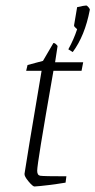

<svg xmlns="http://www.w3.org/2000/svg" viewBox="-20 -668 346 697"><path d="M69 -37Q73 -68 131 -411H75L80 -432L136 -447L174 -512Q181 -512 189 -501L180 -442H282L276 -411H174Q142 -228 128.5 -145Q115 -62 115 -48Q115 -32 126 -30Q138 -28 221 -28L218 -5Q188 0 155.5 4Q123 8 105 9Q99 9 83.5 -9.5Q68 -28 69 -37ZM228 -489Q248 -525 260 -562Q258 -564 253 -568.5Q248 -573 249 -577L260 -642Q286 -648 293 -648Q296 -648 301.5 -641.5Q307 -635 306 -632Q288 -538 244 -479Z"/></svg>

Font: Grenze ExtraLight
Style: Italic
Weight: 275
Italic angle: -10°
Designer: Renata Polastri
Foundry: Omnibus-Type
Version: Version 1.002; ttfautohint (v1.8)